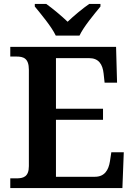

<svg xmlns="http://www.w3.org/2000/svg" viewBox="-20 -951 682 971"><path d="M262 -771H382C403 -816 457 -880 488 -918V-931H431C399 -909 352 -870 322 -841C292 -870 245 -909 214 -931H156V-918C187 -880 241 -816 262 -771ZM32 0H599L606 -181H543L536 -135C529 -91 509 -57 460 -57H263V-345H501V-401H263V-657H431C479 -657 499 -626 504 -579L509 -533H572L567 -714H32V-665H63C98 -665 126 -657 126 -598V-111C126 -56 97 -49 63 -49H32Z"/></svg>

Font: Noto Serif Semi
Style: Regular
Weight: 600
Designer: Monotype Design Team
Foundry: Monotype Imaging Inc.
Version: Version 1.002